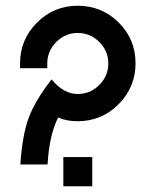

<svg xmlns="http://www.w3.org/2000/svg" viewBox="-20 -650 532 670"><path d="M453 -429Q453 -346 394 -286.5Q335 -227 251 -227Q212 -227 183 -240Q152 -180 146 -76H51Q58 -179 80 -238.5Q102 -298 160 -373Q202 -322 251 -322Q295 -322 326.5 -353.5Q358 -385 358 -429Q358 -472 326.5 -503.5Q295 -535 251 -535Q208 -535 176.5 -503.5Q145 -472 145 -429V-412H50V-429Q50 -512 109 -571Q168 -630 251 -630Q335 -630 394 -571.5Q453 -513 453 -429ZM201 -102H302V0H201Z"/></svg>

Font: Gulax
Style: Regular
Weight: 400
Designer: Morgan Gilbert
Foundry: VTF
Version: Version 1.001;hotconv 1.0.109;makeotfexe 2.5.65596